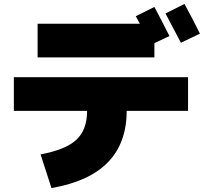

<svg xmlns="http://www.w3.org/2000/svg" viewBox="-20 -870 1040 970"><path d="M990 -700 894 -654Q840 -758 816 -802L912 -850Q958 -766 990 -700ZM170 -580V-750H687Q673 -776 666 -788L760 -835Q801 -758 836 -688L760 -652V-580ZM930 -480V-310H620Q620 15 240 80L185 -90Q313 -114 366.5 -164.5Q420 -215 420 -310H50V-480Z"/></svg>

Font: M PLUS 1p Black
Style: Regular
Weight: 900
Version: Version 1.061